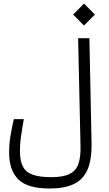

<svg xmlns="http://www.w3.org/2000/svg" viewBox="-20 -912 626 1099"><path d="M265.1 167Q137.2 167 84.7 114.7Q32.2 62.5 32.2 -38.1Q32.2 -89.4 40.3 -136.5Q48.3 -183.6 59.1 -230H116.2Q108.4 -184.1 101.3 -139.2Q94.2 -94.2 94.2 -47.4Q94.2 9.8 111.6 42.2Q128.9 74.7 168.5 88.4Q208 102.1 273.4 102.1Q340.8 102.1 377.7 84Q414.6 65.9 428.5 27.1Q442.4 -11.7 440.9 -74.2L427.2 -693.4H491.7L503.9 -98.1Q506.3 2 480.5 59.8Q454.6 117.7 400.9 142.3Q347.2 167 265.1 167ZM460.9 -766.1 398.4 -828.6 460.9 -891.6 523.4 -828.6Z"/></svg>

Font: CaskaydiaCove NFP Light
Style: Regular
Weight: 300
Designer: Aaron Bell
Foundry: Saja Typeworks
Version: Version 2111.001; VTT 6.35;Nerd Fonts 3.1.1